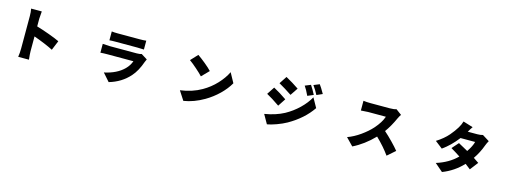

<svg xmlns="http://www.w3.org/2000/svg" viewBox="9 -2023 8983 3275"><g transform="rotate(15 4500.0 -386.0)"><path d="M880.9 -382.8 811.5 -213.9Q680.7 -281.2 467.8 -357.4V-99.6Q467.8 -47.9 478.5 50.8H289.1Q300.8 -22.5 300.8 -99.6V-670.9Q300.8 -744.1 289.1 -800.8H477.5Q467.8 -705.1 467.8 -670.9V-534.2Q568.4 -504.9 692.9 -459.5Q817.4 -414.1 880.9 -382.8Z M2311.5 -541 2418.9 -473.6Q2404.3 -446.3 2397.5 -425.8Q2337.9 -253.9 2248 -153.3Q2107.4 5.9 1890.6 68.4L1769.5 -69.3Q1990.2 -116.2 2114.3 -240.2Q2177.7 -303.7 2207 -384.8H1752Q1681.6 -384.8 1625 -379.9V-536.1Q1705.1 -529.3 1752 -529.3H2227.5Q2285.2 -529.3 2311.5 -541ZM1718.8 -624V-780.3Q1761.7 -774.4 1831.1 -774.4H2210Q2284.2 -774.4 2328.1 -780.3V-624Q2271.5 -627.9 2208 -627.9H1831.1Q1758.8 -627.9 1718.8 -624Z M3249 -776.4Q3305.7 -738.3 3386.2 -672.4Q3466.8 -606.4 3508.8 -560.5L3384.8 -433.6Q3344.7 -477.5 3265.6 -546.9Q3186.5 -616.2 3133.8 -653.3ZM3100.6 -112.3Q3312.5 -140.6 3474.6 -234.4Q3604.5 -308.6 3704.6 -416Q3804.7 -523.4 3857.4 -633.8L3951.2 -462.9Q3890.6 -356.4 3788.6 -256.8Q3686.5 -157.2 3561.5 -84Q3384.8 19.5 3204.1 47.9Z M5237.3 -780.3Q5286.1 -707 5327.1 -626L5223.6 -582Q5176.8 -683.6 5136.7 -739.3ZM5378.9 -829.1Q5411.1 -788.1 5471.7 -680.7L5370.1 -635.7Q5328.1 -718.8 5277.3 -787.1ZM4798.8 -801.8Q4920.9 -735.4 5033.2 -658.2L4943.4 -524.4Q4819.3 -607.4 4710.9 -668ZM4593.8 -94.7Q4790 -127 4936.5 -205.1Q5064.5 -275.4 5168.5 -376Q5272.5 -476.6 5332 -585L5424.8 -418.9Q5280.3 -206.1 5019.5 -57.6Q4944.3 -15.6 4847.2 19.5Q4750 54.7 4684.6 65.4ZM4642.6 -572.3Q4756.8 -511.7 4877 -427.7L4788.1 -292Q4651.4 -386.7 4554.7 -438.5Z M6753.9 -755.9 6852.5 -682.6Q6826.2 -643.6 6811.5 -610.4Q6744.1 -460 6661.1 -345.7Q6730.5 -285.2 6810.1 -203.1Q6889.6 -121.1 6932.6 -67.4L6793.9 53.7Q6699.2 -80.1 6554.7 -219.7Q6382.8 -42 6188.5 52.7L6061.5 -78.1Q6175.8 -119.1 6286.6 -198.2Q6397.5 -277.3 6470.7 -359.4Q6576.2 -478.5 6611.3 -585H6299.8Q6285.2 -585 6171.9 -577.1V-749Q6228.5 -741.2 6299.8 -741.2H6633.8Q6710 -741.2 6753.9 -755.9Z M8292 -712.9 8414.1 -636.7Q8387.7 -589.8 8375 -554.7Q8324.2 -414.1 8242.2 -295.9Q8303.7 -255.9 8336.9 -232.4L8226.6 -88.9Q8196.3 -115.2 8133.8 -161.1Q7982.4 0 7779.3 78.1L7637.7 -43.9Q7856.4 -112.3 7998 -253.9Q7914.1 -309.6 7830.1 -358.4L7932.6 -473.6Q8062.5 -403.3 8102.5 -379.9Q8174.8 -486.3 8193.4 -563.5H7935.5Q7812.5 -404.3 7672.9 -306.6L7542 -408.2Q7604.5 -447.3 7657.2 -491.2Q7710 -535.2 7749 -581.1Q7788.1 -627 7811 -659.2Q7834 -691.4 7859.4 -731.4Q7895.5 -790 7912.1 -849.6L8086.9 -795.9Q8058.6 -756.8 8027.3 -700.2H8193.4Q8249 -700.2 8292 -712.9Z"/></g></svg>

Font: Bpmf Zihi Sans Heavy
Style: Heavy
Weight: 900
Foundry: But Ko
Version: Version 1.320